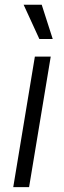

<svg xmlns="http://www.w3.org/2000/svg" viewBox="-20 -773 264 793"><path d="M34.7 0 124 -539.1H189.5L100.1 0ZM142.6 -611.8 77.6 -753.4H152.3L197.8 -611.8Z"/></svg>

Font: Inter 18pt Light
Style: Italic
Weight: 300
Italic angle: -9.3988°
Designer: Rasmus Andersson
Foundry: rsms
Version: Version 4.001;git-66647c0bb